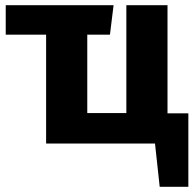

<svg xmlns="http://www.w3.org/2000/svg" viewBox="-20 -551 743 737"><path d="M623 -116H703V166H593L575 0H157V-418H2V-531H416L402 -418H315V-117H465V-531H623Z"/></svg>

Font: Fira Sans
Style: Bold
Weight: 700
Designer: bBox Type GmbH & Carrois Corporate GbR & Edenspiekermann AG
Foundry: bBox Type GmbH & Carrois Corporate GbR & Edenspiekermann AG
Version: Version 4.301;PS 004.301;hotconv 1.0.88;makeotf.lib2.5.64775